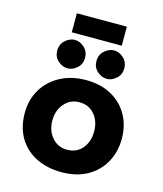

<svg xmlns="http://www.w3.org/2000/svg" viewBox="-115 -849 801 946"><g transform="rotate(15 285.5 -376.0)"><path d="M38 -224Q38 -291 69.5 -344Q101 -397 158 -427.5Q215 -458 289 -458Q364 -458 419 -427.5Q474 -397 503.5 -344Q533 -291 533 -224Q533 -157 503.5 -103.5Q474 -50 419 -19Q364 12 287 12Q215 12 158.5 -16Q102 -44 70 -97Q38 -150 38 -224ZM179 -223Q179 -171 209 -136.5Q239 -102 285 -102Q334 -102 363 -136.5Q392 -171 392 -223Q392 -275 363 -309.5Q334 -344 285 -344Q239 -344 209 -309.5Q179 -275 179 -223ZM113 -562Q113 -594 135.5 -614.5Q158 -635 185 -635Q210 -635 232.5 -614.5Q255 -594 255 -562Q255 -530 232.5 -510Q210 -490 185 -490Q158 -490 135.5 -510Q113 -530 113 -562ZM313 -562Q313 -594 335.5 -614.5Q358 -635 385 -635Q410 -635 432.5 -614.5Q455 -594 455 -562Q455 -530 432.5 -510Q410 -490 385 -490Q358 -490 335.5 -510Q313 -530 313 -562ZM159 -764H414V-667H159Z"/></g></svg>

Font: Reem Kufi
Style: Bold
Weight: 700
Designer: Khaled Hosny
Version: Version 1.001